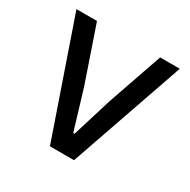

<svg xmlns="http://www.w3.org/2000/svg" viewBox="-123 -636 747 753"><g transform="rotate(30 250.0 -259.0)"><path d="M304 0 484 -518H395L309 -270L254 -91H248L194 -270L109 -518H16L195 0Z"/></g></svg>

Font: IBM Plex Thai Text
Style: Regular
Weight: 450
Designer: Mike Abbink, Paul van der Laan, Pieter van Rosmalen, Ben Mitchell, Mark Frömberg
Foundry: Bold Monday
Version: Version 1.0